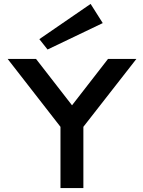

<svg xmlns="http://www.w3.org/2000/svg" viewBox="-20 -961 731 981"><path d="M289 0V-313L19 -660H164L348 -423L532 -660H677L406 -313V0ZM223 -708 181 -761 443 -941 505 -843Z"/></svg>

Font: Lil Grotesk Bold
Style: Regular
Weight: 700
Designer: Bastien Sozeau
Foundry: NBR — Bastien Sozeau
Version: Version 4.002; ttfautohint (v1.8.4.7-5d5b)